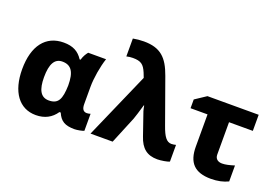

<svg xmlns="http://www.w3.org/2000/svg" viewBox="-104 -1079 2023 1402"><g transform="rotate(20 908.0 -378.0)"><path d="M249 10C318 10 370 -18 405 -70H415C440 -12 475 10 551 10C571 10 613 2 623 -4V-136C614 -133 604 -131 595 -131C568 -131 555 -149 555 -187V-321C555 -388 571 -484 593 -549H454C439 -530 428 -512 419 -482H412C379 -533 335 -558 262 -558C123 -558 42 -454 42 -272C42 -96 120 10 249 10ZM302 -123C238 -123 212 -176 212 -271C212 -375 241 -424 300 -424C370 -424 399 -378 399 -274C396 -168 376 -123 302 -123Z M1194 10C1221 10 1271 2 1287 -6V-136C1275 -133 1264 -131 1252 -131C1215 -131 1191 -163 1164 -240L1041 -583C996 -709 939 -766 809 -766C780 -766 752 -763 725 -758V-619C741 -623 758 -625 774 -625C837 -625 860 -608 884 -551L898 -515L672 0H844L931 -211C939 -233 951 -272 967 -327H970C973 -310 976 -296 979 -286L1039 -112C1067 -27 1114 10 1194 10Z M1610 10C1662 10 1706 0 1743 -18V-142C1705 -130 1674 -123 1649 -123C1618 -123 1594 -138 1594 -173V-424H1779V-549H1381L1295 -492V-424H1427V-174C1427 -50 1483 10 1610 10Z"/></g></svg>

Font: Kathrein 85 Heavy
Style: Regular
Weight: 900
Designer: Lazydogs Typefoundry, based on Open Sans by Ascender Corporation
Foundry: Lazydogs Typefoundry
Version: Version 1.003;PS 001.003;hotconv 1.0.88;makeotf.lib2.5.64775